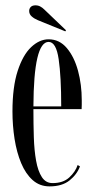

<svg xmlns="http://www.w3.org/2000/svg" viewBox="-20 -670 344 701"><path d="M161 10.5Q125 10.5 99.2 -12.5Q73.5 -35.5 57.2 -74.5Q41 -113.5 33.2 -162.5Q25.5 -211.5 25.5 -263Q25.5 -352.5 44.5 -411Q63.5 -469.5 93.8 -498Q124 -526.5 157.5 -526.5Q197 -526.5 224 -494.5Q251 -462.5 264.8 -411.8Q278.5 -361 278.5 -304Q278.5 -296 278.5 -288Q278.5 -280 278 -271.5H102V-270.5Q102 -217.5 103.5 -169.2Q105 -121 111.8 -83.2Q118.5 -45.5 132.8 -23.5Q147 -1.5 172 -1.5Q210.5 -1.5 233 -22.2Q255.5 -43 263.5 -67.5L272 -62.5Q261 -33 233.8 -11.2Q206.5 10.5 161 10.5ZM157.5 -517Q103 -517 102 -281.5H203.5Q203.5 -390.5 194.2 -453.8Q185 -517 157.5 -517ZM218.5 -555.5 119 -596Q105.5 -601.5 96 -609.8Q86.5 -618 86.5 -630Q86.5 -638.5 92.2 -644.5Q98 -650.5 109.5 -650.5Q119.5 -650.5 127.2 -646.2Q135 -642 141.5 -635.5L221 -559.5Z"/></svg>

Font: Imbue 100pt
Style: Regular
Weight: 400
Designer: Tyler Finck
Foundry: Etcetera Type Company
Version: Version 1.102; ttfautohint (v1.8.3)